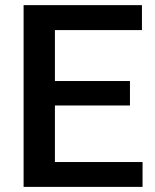

<svg xmlns="http://www.w3.org/2000/svg" viewBox="-20 -731 605 751"><path d="M537.6 -97.2V0H72.3V-710.9H535.2V-613.3H194.8V-414.1H488.3V-318.4H194.8V-97.2Z"/></svg>

Font: Vazirmatn FD Medium
Style: Regular
Weight: 500
Designer: Saber Rastikerdar
Foundry: Saber Rastikerdar
Version: Version 33.003